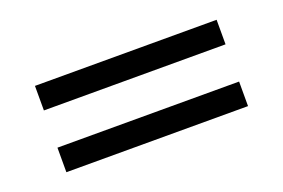

<svg xmlns="http://www.w3.org/2000/svg" viewBox="-45 -505 650 441"><g transform="rotate(-20 280.0 -284.5)"><path d="M58 -330V-390H502V-330ZM58 -179V-239H502V-179Z"/></g></svg>

Font: Baskervville
Style: Bold
Weight: 700
Version: Version 1.100